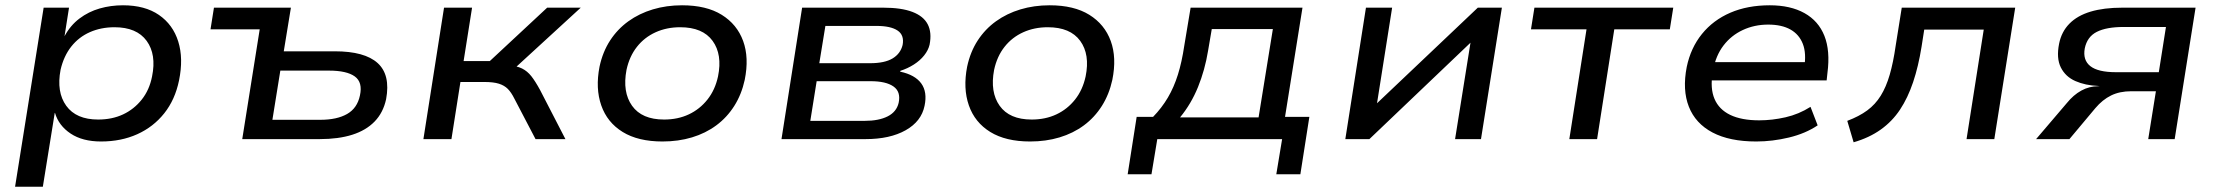

<svg xmlns="http://www.w3.org/2000/svg" viewBox="-20 -526 8387 726"><path d="M37 180 145 -497H241L224 -389Q246 -430 280.5 -456Q315 -482 357 -494Q399 -506 445 -506Q528 -506 581 -469.5Q634 -433 654 -369Q674 -305 657 -222Q642 -149 601 -97.5Q560 -46 499 -18.5Q438 9 362 9Q292 9 247 -21Q202 -51 188 -99H187L142 180ZM351 -74Q404 -74 445.5 -93.5Q487 -113 516 -149.5Q545 -186 555 -237Q572 -320 534.5 -371.5Q497 -423 413 -423Q362 -423 320 -404.5Q278 -386 249.5 -350Q221 -314 209 -262Q193 -178 230.5 -126Q268 -74 351 -74Z M896 0 962 -415H776L789 -497H1080L1053 -332H1246Q1359 -332 1408 -287.5Q1457 -243 1440 -151Q1429 -100 1396.5 -66.5Q1364 -33 1312 -16.5Q1260 0 1189 0ZM1010 -73H1191Q1254 -73 1292.5 -95Q1331 -117 1341 -165Q1352 -215 1321.5 -237Q1291 -259 1224 -259H1040Z M1581 0 1659 -497H1765L1733 -295H1832L2049 -497H2176L1910 -253L1899 -280Q1934 -277 1954 -267Q1974 -257 1989 -238Q2004 -219 2022 -186L2118 0H2005L1925 -153Q1913 -177 1900 -190Q1887 -203 1866.5 -209.5Q1846 -216 1811 -216H1721L1687 0Z M2485 9Q2393 9 2334.5 -27Q2276 -63 2253.5 -127.5Q2231 -192 2247 -274Q2259 -330 2287 -373Q2315 -416 2356 -445.5Q2397 -475 2448.5 -490.5Q2500 -506 2559 -506Q2651 -506 2709 -470Q2767 -434 2790 -371Q2813 -308 2796 -224Q2784 -169 2756.5 -125.5Q2729 -82 2688.5 -52Q2648 -22 2596.5 -6.5Q2545 9 2485 9ZM2491 -74Q2543 -74 2584.5 -93.5Q2626 -113 2655 -149.5Q2684 -186 2695 -237Q2712 -320 2674.5 -371.5Q2637 -423 2552 -423Q2501 -423 2459 -404Q2417 -385 2388.5 -349Q2360 -313 2349 -262Q2333 -178 2370 -126Q2407 -74 2491 -74Z M2935 0 3013 -497H3320Q3388 -497 3430 -481Q3472 -465 3488 -434Q3504 -403 3495 -357Q3490 -336 3474.5 -316.5Q3459 -297 3435.5 -282Q3412 -267 3384 -258V-255Q3440 -243 3463.5 -210.5Q3487 -178 3476 -126Q3464 -67 3404.5 -33.5Q3345 0 3253 0ZM3044 -69H3249Q3303 -69 3336.5 -86Q3370 -103 3378 -137Q3387 -179 3358.5 -199Q3330 -219 3272 -219H3068ZM3078 -287H3270Q3325 -287 3355 -305Q3385 -323 3393 -356Q3400 -393 3374 -410.5Q3348 -428 3294 -428H3101Z M3875 9Q3783 9 3724.5 -27Q3666 -63 3643.5 -127.5Q3621 -192 3637 -274Q3649 -330 3677 -373Q3705 -416 3746 -445.5Q3787 -475 3838.5 -490.5Q3890 -506 3949 -506Q4041 -506 4099 -470Q4157 -434 4180 -371Q4203 -308 4186 -224Q4174 -169 4146.5 -125.5Q4119 -82 4078.5 -52Q4038 -22 3986.5 -6.5Q3935 9 3875 9ZM3881 -74Q3933 -74 3974.5 -93.5Q4016 -113 4045 -149.5Q4074 -186 4085 -237Q4102 -320 4064.5 -371.5Q4027 -423 3942 -423Q3891 -423 3849 -404Q3807 -385 3778.5 -349Q3750 -313 3739 -262Q3723 -178 3760 -126Q3797 -74 3881 -74Z M4244 133 4278 -84H4340Q4373 -118 4396 -157Q4419 -196 4434 -244Q4449 -292 4458 -353L4482 -497H4905L4839 -84H4931L4897 133H4806L4828 0H4356L4334 133ZM4442 -82H4739L4793 -416H4562L4548 -334Q4536 -261 4510 -197Q4484 -133 4442 -82Z M5067 0 5145 -497H5244L5186 -130H5181L5568 -497H5659L5580 0H5482L5541 -369H5545L5158 0Z M5914 0 5979 -415H5769L5782 -497H6307L6294 -415H6084L6019 0Z M6621 9Q6520 9 6455.5 -25Q6391 -59 6366 -122.5Q6341 -186 6358 -273Q6373 -345 6415.5 -397.5Q6458 -450 6523 -478Q6588 -506 6672 -506Q6750 -506 6803 -476.5Q6856 -447 6878.5 -390.5Q6901 -334 6890 -250L6887 -222H6430L6440 -291H6827L6802 -269Q6811 -324 6797 -360Q6783 -396 6750 -414.5Q6717 -433 6666 -433Q6614 -433 6570 -412.5Q6526 -392 6497 -354Q6468 -316 6458 -262L6456 -251Q6446 -192 6463 -152Q6480 -112 6522.5 -91.5Q6565 -71 6632 -71Q6681 -71 6731.5 -82.5Q6782 -94 6826 -122L6853 -52Q6807 -21 6744.5 -6Q6682 9 6621 9Z M6989 12 6965 -69Q7010 -86 7040.5 -108.5Q7071 -131 7091.5 -164Q7112 -197 7125.5 -243.5Q7139 -290 7148 -353L7171 -497H7600L7521 0H7416L7481 -414H7256L7246 -350Q7234 -275 7214 -215.5Q7194 -156 7164.5 -111.5Q7135 -67 7091.5 -36Q7048 -5 6989 12Z M7679 0 7795 -136Q7820 -167 7850 -183.5Q7880 -200 7914 -200H7920L7914 -201Q7865 -203 7827.5 -219.5Q7790 -236 7772.5 -271Q7755 -306 7766 -361Q7775 -406 7805 -436.5Q7835 -467 7885 -482Q7935 -497 8005 -497H8282L8203 0H8103L8132 -181H8039Q7995 -181 7962.5 -165Q7930 -149 7903 -117L7805 0ZM7981 -253H8143L8170 -424H8010Q7945 -424 7908.5 -405.5Q7872 -387 7863 -343Q7855 -299 7884 -276Q7913 -253 7981 -253Z"/></svg>

Font: Nunito Sans 7pt SemiExpanded Medium
Style: Italic
Weight: 500
Width: 6
Italic angle: -9°
Designer: Vernon Adams
Foundry: Vernon Adams
Version: Version 3.101;gftools[0.9.27]